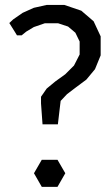

<svg xmlns="http://www.w3.org/2000/svg" viewBox="-20 -744 438 763"><path d="M17 -652.5 32.5 -667 70 -693 114.5 -713 166 -724.5H196H235.5L303 -701.5L352 -659.5L380 -599.5V-562V-524L357.5 -469L323 -427.5L282 -397L246.5 -370L221 -343L219 -326.5L210 -250H149L143 -333V-338.5V-359.5L165.5 -392L200 -420.5L239.5 -449L274 -483.5L296.5 -527.5V-557.5V-579L279.5 -614L250.5 -638.5L211 -651.5H188.5H158L114.5 -636.5L84.5 -618.5L66 -603.5H60H47.5L40.5 -615ZM239.5 -55.5 208.5 -109H146L115 -55.5L146 -1.5H208.5Z"/></svg>

Font: LatoHex
Style: Regular
Weight: 400
Designer: Lukasz Dziedzic
Foundry: tyPoland Lukasz Dziedzic
Version: Version 1.104; Western+Polish opensource